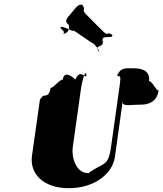

<svg xmlns="http://www.w3.org/2000/svg" viewBox="-20 -1184 854 1009"><path d="M348 -1107C374 -1136 389 -1166 411 -1158C432 -1136 392 -1180 414 -1158C435 -1122 402 -1138 437 -1104C458 -1082 499 -1042 521 -1020C553 -989 535 -1022 569 -1002C590 -980 547 -1022 569 -1000C579 -977 509 -1004 520 -970C541 -948 497 -989 519 -967C530 -933 473 -949 498 -918C517 -894 473 -940 495 -918C516 -908 469 -958 469 -958C490 -936 344 -1044 366 -1022C371 -1012 293 -1060 298 -1036C319 -1014 320 -1017 312 -1008C320 -1002 352 -1020 341 -1054C314 -1071 335 -1093 348 -1107ZM683 -825C642 -825 612 -832 596 -784C596 -784 606 -843 598 -785C607 -776 619 -804 608 -728L563 -408C548 -304 522 -332 445 -274C376 -274 356 -362 362 -408L407 -728C410 -746 430 -834 433 -785C433 -785 442 -842 434 -784C424 -774 402 -824 376 -766C376 -766 318 -824 310 -766C292 -766 254 -714 246 -724C241 -690 231 -681 208 -681C194 -672 189 -652 191 -668L148 -366C135 -271 207 -195 342 -195C477 -195 572 -272 584 -360L625 -654C620 -621 658 -634 721 -634C773 -634 807 -659 814 -710C804 -700 781 -758 763 -758C772 -822 706 -825 683 -825Z"/></svg>

Font: Hussar Przerywany
Style: Obl
Weight: 400
Foundry: Cannot Into Space Fonts
Version: Version 0.982